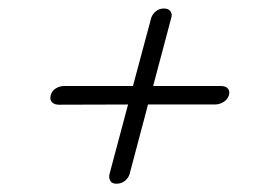

<svg xmlns="http://www.w3.org/2000/svg" viewBox="-20 -565 596 452"><path d="M254 -132.5Q243.5 -132.5 239.5 -139.5Q235.5 -146.5 238 -156L281.5 -319L119 -318.5Q108 -318.5 102.2 -324.5Q96.5 -330.5 99.5 -341Q102 -351 111.2 -356.8Q120.5 -362.5 131 -362.5H293L336 -523Q339 -532 347 -538.5Q355 -545 365.5 -545Q377 -545 381.5 -538.2Q386 -531.5 383 -522.5L340.5 -362.5H500.5Q511 -362.5 516.2 -356.8Q521.5 -351 519 -341Q515.5 -330.5 506 -324.8Q496.5 -319 486 -319H328.5L285 -155Q282 -145.5 273.8 -139Q265.5 -132.5 254 -132.5Z"/></svg>

Font: Fraunces 9pt Soft Light
Style: Italic
Weight: 300
Italic angle: -16°
Version: Version 1.000;[0bf87f6ff]